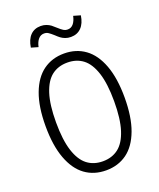

<svg xmlns="http://www.w3.org/2000/svg" viewBox="-171 -1050 962 1164"><g transform="rotate(-20 310.0 -468.0)"><path d="M310 11.5Q232 11.5 175 -30Q118 -71.5 86.5 -156.2Q55 -241 55 -366Q55 -490.5 86.5 -574.8Q118 -659 175.2 -700.5Q232.5 -742 310 -742Q387.5 -742 444.8 -700.5Q502 -659 533.5 -574.8Q565 -490.5 565 -366Q565 -241 533.5 -156.2Q502 -71.5 445 -30Q388 11.5 310 11.5ZM310 -683.5Q251 -683.5 209.5 -651.8Q168 -620 145.2 -549.5Q122.5 -479 122.5 -366Q122.5 -252.5 145.2 -181.8Q168 -111 209.5 -79Q251 -47 310 -47Q369 -47 410.5 -79Q452 -111 474.8 -181.8Q497.5 -252.5 497.5 -366Q497.5 -479 474.8 -549.5Q452 -620 410.5 -651.8Q369 -683.5 310 -683.5ZM324.5 -903Q342.5 -886.5 354.8 -878.8Q367 -871 382.5 -871Q404.5 -871 419.2 -888.2Q434 -905.5 441 -937.5L486 -924.5Q478.5 -874.5 452.5 -848Q426.5 -821.5 385.5 -821.5Q365.5 -821.5 349.2 -827.8Q333 -834 321.5 -842.8Q310 -851.5 295.5 -865.5Q277 -882 265.2 -889.8Q253.5 -897.5 238 -897.5Q216 -897.5 201 -880.2Q186 -863 179 -831L134 -844Q141.5 -894 167.2 -920.5Q193 -947 234 -947Q254 -947 270.2 -940.8Q286.5 -934.5 297.8 -926Q309 -917.5 324.5 -903Z"/></g></svg>

Font: Monaspace Neon Var ExtraLight
Style: Regular
Weight: 200
Designer: Riley Cran and the Lettermatic Team
Version: Version 1.200 (Monaspace Neon Var)